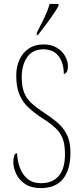

<svg xmlns="http://www.w3.org/2000/svg" viewBox="-20 -951 422 981"><path d="M189 10Q139 10 108 -11Q77 -32 62.5 -63Q48 -94 48 -124Q48 -136 51.5 -152Q55 -168 67 -168Q69 -128 82 -93Q95 -58 121.5 -36.5Q148 -15 190 -15Q249 -15 280.5 -52.5Q312 -90 312 -163Q312 -214 299.5 -245Q287 -276 259.5 -300.5Q232 -325 187 -353Q153 -376 124.5 -402.5Q96 -429 79.5 -467.5Q63 -506 63 -565Q63 -609 79 -645Q95 -681 126.5 -702.5Q158 -724 202 -724Q243 -724 270.5 -707Q298 -690 312.5 -664.5Q327 -639 327 -614Q327 -592 320.5 -582.5Q314 -573 306 -573Q306 -629 279.5 -664Q253 -699 202 -699Q146 -699 118.5 -658.5Q91 -618 91 -557Q91 -510 103 -479Q115 -448 140.5 -424.5Q166 -401 204 -376Q241 -352 271.5 -326.5Q302 -301 321 -264.5Q340 -228 340 -172Q340 -84 302 -37Q264 10 189 10ZM168 -784Q191 -828 207.5 -862.5Q224 -897 234 -931H279V-921Q270 -904 252 -877.5Q234 -851 213 -823Q192 -795 173 -771H168Z"/></svg>

Font: Noto Serif Tamil ExtraCondensed Thin
Style: Italic
Weight: 100
Width: 2
Italic angle: -12°
Designer: Indian Type Foundry, Tom Grace, and the Monotype Design Team
Foundry: Monotype Imaging Inc.
Version: Version 2.003; ttfautohint (v1.8.4.7-5d5b)